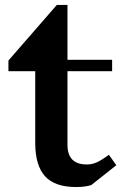

<svg xmlns="http://www.w3.org/2000/svg" viewBox="-20 -744 503 774"><path d="M348 2Q323 10 287 10Q201 10 161.5 -33.5Q122 -77 122 -168V-457H14V-500L209 -724H252V-503H432V-457H252V-160Q252 -81 330 -81Q351 -81 370 -89.5Q389 -98 419 -120L449 -78Z"/></svg>

Font: Inknut Antiqua Medium
Style: Regular
Weight: 500
Designer: Claus Eggers Sørensen
Foundry: Claus Eggers Sørensen
Version: Version 1.003; ttfautohint (v1.8.2) -l 8 -r 50 -G 200 -x 14 